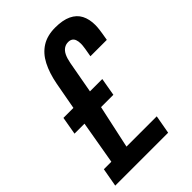

<svg xmlns="http://www.w3.org/2000/svg" viewBox="-217 -784 870 870"><g transform="rotate(-45 217.5 -349.5)"><path d="M-8 0 8 -89H56L92 -297H28L43 -383H107L131 -514Q142 -572 163.5 -613.5Q185 -655 220 -677Q255 -699 306 -699Q354 -699 384.5 -684.5Q415 -670 429 -643Q443 -616 443 -578Q443 -567 441 -550Q439 -533 432 -494H327Q332 -521 334 -534.5Q336 -548 336.5 -554Q337 -560 337 -564Q337 -580 333 -590.5Q329 -601 321 -606Q313 -611 301 -611Q286 -611 274 -603Q262 -595 254 -579Q246 -563 241 -537L213 -383H292L277 -297H198L153 -89H347L331 0Z"/></g></svg>

Font: Archivo ExtraCondensed SemiBold
Style: Italic
Weight: 600
Width: 2
Italic angle: -10°
Designer: Hector Gatti
Foundry: Omnibus-Type
Version: Version 2.001